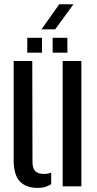

<svg xmlns="http://www.w3.org/2000/svg" viewBox="-20 -892 464 919"><path d="M45.5 -125V-600H134.5L135.5 -117.5Q135.5 -87 148.5 -73.2Q161.5 -59.5 191.5 -59.5Q210.5 -59.5 225 -66V-10.5Q198 7.5 161.5 7.5Q105 7.5 75.2 -23.5Q45.5 -54.5 45.5 -125ZM280 0V-600H369.5V0ZM232 -640V-711H302.5V-640ZM110.5 -640V-711H181V-640ZM178.5 -751.5 263.5 -871.5H331.5L244 -751.5Z"/></svg>

Font: Big Shoulders Stencil Text Medium
Style: Regular
Weight: 500
Designer: Patric King
Foundry: XO Type Co
Version: Version 1.000